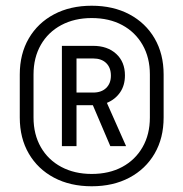

<svg xmlns="http://www.w3.org/2000/svg" viewBox="-20 -760 640 670"><path d="M300 -110Q225 -110 168.5 -140Q112 -170 80.5 -224Q49 -278 49 -350V-500Q49 -572 80.5 -626Q112 -680 168.5 -710Q225 -740 300 -740Q375 -740 431.5 -710Q488 -680 519.5 -626Q551 -572 551 -500V-350Q551 -278 519.5 -224Q488 -170 431.5 -140Q375 -110 300 -110ZM97 -350Q97 -291 122.5 -246.5Q148 -202 194 -177.5Q240 -153 300 -153Q361 -153 406.5 -177.5Q452 -202 477.5 -246.5Q503 -291 503 -350V-500Q503 -559 477.5 -603.5Q452 -648 406.5 -672.5Q361 -697 300 -697Q240 -697 194 -672.5Q148 -648 122.5 -603.5Q97 -559 97 -500ZM196 -250V-600H305Q355 -600 385.5 -572Q416 -544 416 -497Q416 -462 399 -437.5Q382 -413 353 -401L420 -250H365L304 -393H247V-250ZM247 -437H305Q334 -437 350.5 -453Q367 -469 367 -496Q367 -524 350.5 -540Q334 -556 305 -556H247Z"/></svg>

Font: Tiny ExtraLight
Style: Regular
Weight: 200
Monospace: yes
Designer: Philipp Nurullin, Konstantin Bulenkov
Foundry: JetBrains
Version: Version 2.251; ttfautohint (v1.8.4.7-5d5b)